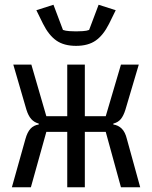

<svg xmlns="http://www.w3.org/2000/svg" viewBox="-20 -788 640 808"><path d="M263 -233H175L110 0H30L87 -203Q95 -232 108.5 -246.5Q122 -261 143 -264V-268Q124 -273 111.5 -287Q99 -301 91 -327L36 -516H112L175 -299H263V-516H337V-299H425L489 -516H564L508 -327Q500 -301 488.5 -287Q477 -273 457 -268V-264Q478 -261 492.5 -246.5Q507 -232 514 -203L570 0H489L425 -233H337V0H263ZM300 -595Q249 -595 217 -617.5Q185 -640 161 -688L133 -745L205 -768L245 -662Q256 -658 272 -657Q288 -656 300 -656Q312 -656 328.5 -657Q345 -658 355 -662L395 -768L467 -745L439 -688Q415 -640 383 -617.5Q351 -595 300 -595Z"/></svg>

Font: Lilex
Style: Regular
Weight: 400
Monospace: yes
Designer: Mike Abbink, Paul van der Laan, Pieter van Rosmalen, Mikhael Khrustik
Foundry: Mikhael Khrustik
Version: Version 2.510